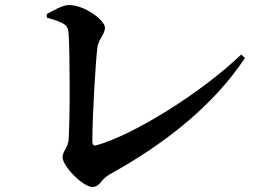

<svg xmlns="http://www.w3.org/2000/svg" viewBox="-20 -732 1040 761"><path d="M165 -676 166 -662C243 -640 249 -631 252 -598C257 -523 258 -267 252 -180C251 -150 228 -132 228 -109C228 -73 309 9 346 9C378 9 377 -20 415 -41C630 -160 823 -310 951 -502L936 -516C781 -367 514 -199 362 -156C351 -153 346 -159 346 -172C346 -269 359 -491 366 -544C369 -574 396 -596 396 -622C396 -652 315 -712 254 -712C227 -712 191 -690 165 -676Z"/></svg>

Font: Noto Serif CJK KR
Style: Bold
Weight: 700
Designer: Ryoko NISHIZUKA 西塚涼子 (kana & ideographs); Frank Grießhammer (Latin, Greek & Cyrillic); Wenlong ZHANG 张文龙 (bopomofo); San
Foundry: Adobe
Version: Version 2.001;hotconv 1.1.0;makeotfexe 2.6.0